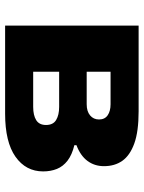

<svg xmlns="http://www.w3.org/2000/svg" viewBox="72 -620 549 732"><g transform="rotate(90 346.0 -254.5)"><path d="M78 0V-509H405Q482 -509 527.5 -492.5Q573 -476 593.5 -447Q614 -418 614 -377Q614 -341 594 -314Q574 -287 534 -272V-264Q571 -255 593 -238Q615 -221 624.5 -197.5Q634 -174 634 -145Q634 -79 578 -39.5Q522 0 414 0ZM254 -107H388Q420 -107 438.5 -118.5Q457 -130 457 -156Q457 -183 438 -194.5Q419 -206 388 -206H254ZM254 -311H378Q405 -311 420.5 -324Q436 -337 436 -358Q436 -380 420 -391Q404 -402 378 -402H254Z"/></g></svg>

Font: Nunito Sans 6pt Black
Style: Regular
Weight: 900
Version: Version 3.101;gftools[0.9.27]